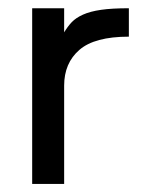

<svg xmlns="http://www.w3.org/2000/svg" viewBox="-20 -455 354 475"><path d="M298.8 -364.3Q213.9 -364.3 176.3 -331.5Q138.7 -298.8 138.7 -243.2V0H59.6V-434.6H138.7V-375Q147.5 -389.6 157.7 -400.4Q168 -411.1 185.5 -418.9Q203.1 -426.8 230 -430.7Q256.8 -434.6 298.8 -434.6V-364.3Z"/></svg>

Font: Padauk GrcRegTest
Style: Regular
Weight: 500
Designer: Debbi Hosken
Foundry: SIL
Version: Version 2.0